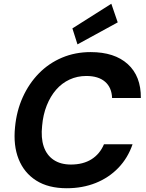

<svg xmlns="http://www.w3.org/2000/svg" viewBox="-20 -989 778 1021"><path d="M335 12Q237 12 172.5 -29Q108 -70 79 -143Q50 -216 60 -313Q68 -399 101 -472Q134 -545 187 -599Q240 -653 310 -682.5Q380 -712 462 -712Q589 -712 659.5 -648Q730 -584 729 -468H576Q574 -524 538.5 -554.5Q503 -585 439 -585Q391 -585 350 -566Q309 -547 278.5 -512Q248 -477 228.5 -428Q209 -379 204 -320Q197 -256 212.5 -210Q228 -164 265 -139Q302 -114 357 -114Q422 -114 466.5 -142Q511 -170 533 -222H685Q660 -149 609.5 -96.5Q559 -44 489 -16Q419 12 335 12ZM392 -753 365 -838 572 -969 606 -870Z"/></svg>

Font: DM Sans 12pt ExtraBold
Style: Italic
Weight: 800
Italic angle: -10°
Version: Version 4.004;gftools[0.9.30]